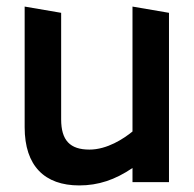

<svg xmlns="http://www.w3.org/2000/svg" viewBox="-20 -551 589 584"><path d="M221 13C279 13 330 -4 383 -40V3H494V-512L383 -531V-151C356 -129 306 -96 252 -96C193 -96 166 -124 166 -188V-512L55 -531V-164C55 -46 116 13 221 13Z"/></svg>

Font: All Genders v4
Style: Regular
Weight: 400
Designer: Rassam Alawdi
Foundry: Rassam Art
Version: Version 3.100;FEAKit 1.0